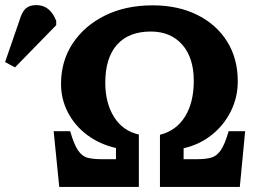

<svg xmlns="http://www.w3.org/2000/svg" viewBox="-174 -735 1021 755"><path d="M59 0 37 -219H102Q117 -167 133 -143.5Q149 -120 171 -114.5Q193 -109 225 -109H282V-153Q217 -168 168.5 -204.5Q120 -241 93 -293Q66 -345 66 -405Q66 -495 112 -564.5Q158 -634 239 -674Q320 -714 426 -714Q526 -714 601.5 -676.5Q677 -639 719 -572Q761 -505 761 -415Q761 -352 733.5 -297Q706 -242 658 -204Q610 -166 548 -152V-109H601Q634 -109 656 -115Q678 -121 694 -144Q710 -167 725 -219H790L769 0H455V-205Q519 -221 553.5 -276.5Q588 -332 588 -417Q588 -508 542.5 -559.5Q497 -611 419 -611Q332 -611 286 -559Q240 -507 240 -410Q240 -330 274.5 -275Q309 -220 372 -206V0ZM-115 -470 -154 -491 -98 -653Q-88 -688 -73 -701.5Q-58 -715 -31 -715Q23 -715 47 -653V-636Z"/></svg>

Font: Literata 7pt
Style: Bold
Weight: 700
Designer: Latin by Veronika Burian and Jose Scaglione. Greek by Irene Vlachou. Cyrillic by Vera Evstafieva.
Foundry: TypeTogether
Version: Version 3.002